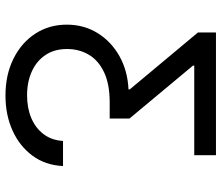

<svg xmlns="http://www.w3.org/2000/svg" viewBox="-72 -508 778 673"><g transform="rotate(90 316.5 -172.0)"><path d="M315.4 197.3Q242.7 197.3 186.5 169.4Q130.4 141.6 98.6 93Q66.9 44.4 66.9 -17.6Q66.9 -78.1 96.7 -126Q126.5 -173.8 177.7 -202.4Q229 -231 293.9 -233.9V-238.3L94.2 -477.5V-540.5H524.4V-464.4H210.4V-460L396 -237.3V-168H339.4Q275.4 -168 233.6 -148.2Q191.9 -128.4 172.1 -94.5Q152.3 -60.5 152.3 -18.6Q152.3 25.9 173.3 57.1Q194.3 88.4 231 105Q267.6 121.6 314.5 121.6Q359.4 121.6 394.5 106.7Q429.7 91.8 450.9 63.5Q472.2 35.2 474.6 -4.4H562.5Q559.6 57.6 526.1 102.8Q492.7 147.9 438 172.6Q383.3 197.3 315.4 197.3Z"/></g></svg>

Font: V-Inter
Style: Regular-375
Weight: 375
Designer: Rasmus Andersson
Foundry: rsms
Version: Version 4.000;git-4146feb